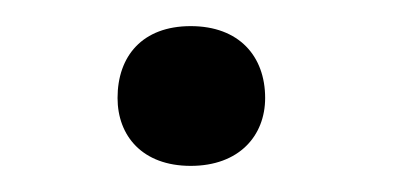

<svg xmlns="http://www.w3.org/2000/svg" viewBox="-20 -122 303 147"><path d="M70 -47C70 -18 89 5 126 5C163 5 183 -18 183 -47C183 -79 163 -102 126 -102C89 -102 70 -79 70 -47Z"/></svg>

Font: Noto Sans KR Regular
Style: Regular
Weight: 400
Designer: Ryoko NISHIZUKA  (kana & ideographs); Paul D. Hunt (Latin, Greek & Cyrillic); Wenlong ZHANG  (bopomofo); Sandoll Communi
Foundry: Adobe Systems Incorporated
Version: Version 1.004;PS 1.004;hotconv 1.0.82;makeotf.lib2.5.63406